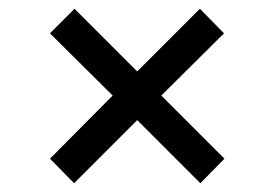

<svg xmlns="http://www.w3.org/2000/svg" viewBox="-20 -591 626 438"><path d="M149 -173 94 -229 237 -373 94 -515 150 -571 293 -428 436 -571 491 -515 348 -373 492 -229 437 -173 293 -317Z"/></svg>

Font: Plus Jakarta Text Light
Style: Regular
Weight: 300
Designer: Gumpita Rahayu
Foundry: Tokotype Studio
Version: Version 1.000